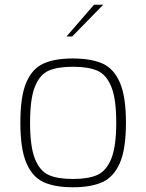

<svg xmlns="http://www.w3.org/2000/svg" viewBox="-20 -785 618 811"><path d="M66 -267Q66 -378 91 -436.5Q116 -495 163.5 -516.5Q211 -538 288 -538Q365 -538 413 -516.5Q461 -495 486.5 -436Q512 -377 512 -267Q512 -156 486.5 -97Q461 -38 413 -16Q365 6 288 6Q211 6 163.5 -16Q116 -38 91 -97.5Q66 -157 66 -267ZM471 -267Q471 -368 450 -419Q429 -470 391 -486.5Q353 -503 288 -503Q223 -503 185.5 -486.5Q148 -470 127.5 -419Q107 -368 107 -267Q107 -166 127.5 -114.5Q148 -63 185.5 -46Q223 -29 288 -29Q353 -29 391 -46Q429 -63 450 -114.5Q471 -166 471 -267ZM377 -765H416L285 -631H261Z"/></svg>

Font: Exo ExtraLight
Style: Regular
Weight: 275
Designer: Natanael Gama
Foundry: Natanael Gama
Version: Version 1.500; ttfautohint (v1.6)